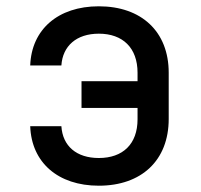

<svg xmlns="http://www.w3.org/2000/svg" viewBox="-20 -580 640 610"><path d="M294 10C429 10 516 -70 516 -202V-349C516 -480 429 -560 294 -560C164 -560 80 -486 76 -372H175C179 -434 223 -473 294 -473C370 -473 417 -428 417 -349V-322H239V-237H417V-201C417 -122 370 -78 294 -78C223 -78 179 -116 175 -179H76C80 -64 164 10 294 10Z"/></svg>

Font: JetBrains Mono Medium
Style: Regular
Weight: 436
Monospace: yes
Designer: Philipp Nurullin, Konstantin Bulenkov
Foundry: JetBrains
Version: Version 2.305